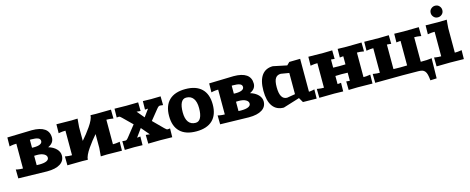

<svg xmlns="http://www.w3.org/2000/svg" viewBox="-42 -1693 6659 2720"><g transform="rotate(-15 3287.0 -333.0)"><path d="M345.2 -368.2Q406.2 -368.2 438.2 -383.5Q470.2 -398.9 470.2 -428.2Q470.2 -460.4 437.3 -473.6Q404.3 -486.8 335 -486.8L319.8 -485.8V-369.1ZM359.9 -252 319.8 -251V-113.8L359.9 -112.8Q428.2 -112.8 464.1 -129.2Q500 -145.5 500 -176.8Q500 -209.5 462.9 -230.7Q425.8 -252 359.9 -252ZM20 -600.1 379.9 -609.9Q502.4 -609.9 566.2 -566.2Q629.9 -522.5 629.9 -435.1Q629.9 -356 543 -316.9Q615.7 -295.4 658 -251.7Q700.2 -208 700.2 -154.8Q700.2 -76.2 633.1 -33.2Q565.9 9.8 439.9 9.8L20 0L18.1 -130.9L43.9 -125Q80.1 -118.2 120.1 -118.2V-481.9Q80.1 -481.9 43.9 -475.1L18.1 -469.2Z M1539.6 -601.1 1541.5 -470.2 1517.6 -474.1Q1486.3 -480 1439.9 -480V-120.1Q1486.3 -120.1 1517.6 -126L1541.5 -129.9L1539.6 1L1319.8 -2L1229.5 1Q1229.5 -19.5 1234.6 -59.8Q1239.7 -100.1 1239.7 -120.1V-323.2Q1204.6 -283.2 1173.8 -244.1Q1143.1 -205.1 1110.6 -158.4Q1078.1 -111.8 1058.8 -70.1Q1039.6 -28.3 1039.6 0L960 -2L739.7 1L737.8 -129.9L761.7 -126Q793 -120.1 839.8 -120.1V-480Q793 -480 761.7 -474.1L737.8 -470.2L739.7 -601.1L960 -598.1L1049.8 -601.1Q1049.8 -580.6 1044.7 -540.3Q1039.6 -500 1039.6 -480V-276.9Q1074.7 -316.9 1105.5 -356Q1136.2 -395 1168.7 -441.7Q1201.2 -488.3 1220.5 -530Q1239.7 -571.8 1239.7 -600.1L1319.8 -598.1Z M2267.6 -601.1 2269.5 -472.2Q2236.3 -477.1 2226.6 -477.1Q2212.4 -477.1 2202.4 -469.7Q2192.4 -462.4 2175.8 -441.9L2057.6 -295.9L2199.7 -153.8Q2217.8 -135.7 2226.8 -129.9Q2235.8 -124 2245.6 -124Q2252 -124 2264.2 -125.7Q2276.4 -127.4 2279.8 -127.9L2277.3 1L2101.6 -2L1925.8 1L1923.3 -127.9L1947.8 -125Q1976.1 -121.1 1981.4 -121.1L1880.4 -240.2L1794.4 -121.1Q1796.9 -121.1 1806.6 -122.3Q1816.4 -123.5 1823.7 -124L1843.8 -126L1841.8 1L1721.7 -2L1581.5 1L1579.6 -127.9Q1606 -124 1621.6 -124Q1635.7 -124 1645 -130.9Q1654.3 -137.7 1671.4 -159.2L1796.4 -316.9L1662.6 -448.2Q1646 -464.8 1637.9 -470Q1629.9 -475.1 1620.6 -475.1Q1618.7 -475.1 1589.4 -472.2L1591.8 -601.1L1765.6 -598.1L1938.5 -601.1L1940.4 -474.1Q1897.5 -479 1882.8 -479L1972.7 -372.1L2050.8 -479Q2042 -479 2005.4 -476.1L2007.8 -601.1L2127.4 -598.1Z M2869.6 -530.5Q2951.7 -451.2 2951.7 -299.8Q2951.7 -148.4 2869.6 -69.3Q2787.6 9.8 2631.3 9.8Q2475.1 9.8 2393.3 -69.3Q2311.5 -148.4 2311.5 -299.8Q2311.5 -451.2 2393.3 -530.5Q2475.1 -609.9 2631.3 -609.9Q2787.6 -609.9 2869.6 -530.5ZM2611.3 -490.2Q2562.5 -490.2 2537.1 -441.7Q2511.7 -393.1 2511.7 -299.8Q2511.7 -207 2547.4 -158.4Q2583 -109.9 2651.4 -109.9Q2700.2 -109.9 2725.8 -158.4Q2751.5 -207 2751.5 -299.8Q2751.5 -392.6 2715.6 -441.4Q2679.7 -490.2 2611.3 -490.2Z M3305.2 -368.2Q3366.2 -368.2 3398.2 -383.5Q3430.2 -398.9 3430.2 -428.2Q3430.2 -460.4 3397.2 -473.6Q3364.3 -486.8 3294.9 -486.8L3279.8 -485.8V-369.1ZM3319.8 -252 3279.8 -251V-113.8L3319.8 -112.8Q3388.2 -112.8 3424.1 -129.2Q3460 -145.5 3460 -176.8Q3460 -209.5 3422.9 -230.7Q3385.7 -252 3319.8 -252ZM2980 -600.1 3339.8 -609.9Q3462.4 -609.9 3526.1 -566.2Q3589.8 -522.5 3589.8 -435.1Q3589.8 -356 3502.9 -316.9Q3575.7 -295.4 3617.9 -251.7Q3660.2 -208 3660.2 -154.8Q3660.2 -76.2 3593 -33.2Q3525.9 9.8 3399.9 9.8L2980 0L2978 -130.9L3003.9 -125Q3040 -118.2 3080.1 -118.2V-481.9Q3040 -481.9 3003.9 -475.1L2978 -469.2Z M4314.9 -603V-120.1Q4334.5 -120.1 4370.6 -127L4397 -132.8L4395 2L4194.8 -1L4154.8 -69.8L3913.6 4.9Q3807.1 4.9 3751 -73.2Q3694.8 -151.4 3694.8 -299.8Q3694.8 -448.7 3750.7 -525.4Q3806.6 -602.1 3913.6 -602.1L4114.7 -560.1L4154.8 -600.1ZM4114.7 -449.2 3994.6 -469.2Q3941.4 -469.2 3915.5 -430.4Q3889.6 -391.6 3889.6 -299.8Q3889.6 -118.2 3994.6 -118.2L4114.7 -138.2Z M5214.4 -601.1 5216.3 -470.2 5192.4 -474.1Q5161.1 -480 5114.7 -480V-120.1Q5161.1 -120.1 5192.4 -126L5216.3 -129.9L5214.4 1L4994.6 -2L4864.7 1L4862.8 -125L4886.7 -122.1Q4912.6 -120.1 4914.6 -120.1V-238.8Q4897.5 -239.3 4877.4 -239.7Q4857.4 -240.2 4844.5 -240.7Q4831.5 -241.2 4824.7 -241.2Q4817.9 -241.2 4804.9 -240.7Q4792 -240.2 4771.7 -239.7Q4751.5 -239.3 4734.4 -238.8V-120.1Q4736.8 -120.1 4762.7 -122.1L4786.6 -125L4784.7 1L4654.8 -2L4434.6 1L4432.6 -129.9L4456.5 -126Q4487.8 -120.1 4534.7 -120.1V-480Q4487.8 -480 4456.5 -474.1L4432.6 -470.2L4434.6 -601.1L4654.8 -598.1L4784.7 -601.1L4786.6 -475.1L4762.7 -478Q4736.8 -480 4734.4 -480V-360.8Q4818.4 -358.9 4824.7 -358.9Q4830.6 -358.9 4914.6 -360.8V-480Q4912.6 -480 4886.7 -478L4862.8 -475.1L4864.7 -601.1L4994.6 -598.1Z M6054.2 -601.1 6056.2 -470.2 6032.2 -474.1Q6001 -480 5954.6 -480V-120.1Q6061 -120.1 6092.3 -126L6116.2 -129.9Q6115.7 -107.9 6115.2 -64.5Q6114.7 -21 6114.3 1L6111.3 165L6018.6 168.9Q6013.2 114.7 6005.4 83.5Q5997.6 52.2 5981.7 33Q5965.8 13.7 5943.6 7.1Q5921.4 0.5 5884.3 0L5654.3 -2L5254.4 1L5252.4 -129.9L5276.4 -126Q5307.6 -120.1 5354.5 -120.1V-480Q5307.6 -480 5276.4 -474.1L5252.4 -470.2L5254.4 -601.1L5474.6 -598.1L5614.3 -601.1L5616.2 -474.1L5592.3 -477.1Q5566.4 -480 5554.2 -480V-120.1Q5562.5 -120.1 5602.1 -119.1Q5641.6 -118.2 5655.3 -118.2Q5669.4 -118.2 5707.8 -119.1Q5746.1 -120.1 5754.4 -120.1V-480Q5742.2 -480 5716.3 -477.1L5692.4 -474.1L5694.3 -601.1L5834.5 -598.1Z M6269 -750Q6269 -788.1 6295.2 -811.5Q6321.3 -835 6354.5 -835Q6392.6 -835 6416 -809.1Q6439.5 -783.2 6439.5 -750Q6439.5 -711.9 6413.6 -688.5Q6387.7 -665 6354.5 -665Q6316.4 -665 6292.7 -691.2Q6269 -717.3 6269 -750ZM6464.4 -601.1Q6464.4 -589.4 6459.2 -545.4Q6454.1 -501.5 6454.1 -480V-120.1Q6501 -120.1 6532.2 -126L6556.2 -129.9L6554.2 1L6354.5 -2L6154.3 1L6152.3 -129.9L6176.3 -126Q6207.5 -120.1 6254.4 -120.1V-480Q6207.5 -480 6176.3 -474.1L6152.3 -470.2L6154.3 -601.1L6334.5 -598.1Z"/></g></svg>

Font: Zantroke
Style: Regular
Weight: 500
Foundry: gluk
Version: Version 0.36